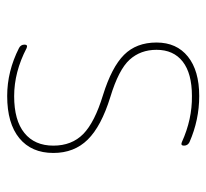

<svg xmlns="http://www.w3.org/2000/svg" viewBox="-40 -530 580 540"><g transform="rotate(90 250.0 -260.0)"><path d="M247.1 -259.8Q168.9 -284.2 134.3 -318.8Q99.6 -353.5 99.6 -410.2Q99.6 -466.8 139.2 -498.5Q178.7 -530.3 250 -530.3Q317.4 -530.3 379.9 -502.9Q389.6 -498 389.6 -487.3Q389.6 -477.5 379.9 -481.4Q315.4 -510.7 250 -509.8Q186.5 -509.8 153.3 -483.9Q120.1 -458 120.1 -410.2Q120.1 -365.2 147.9 -334.5Q175.8 -303.7 252.9 -280.3Q335 -254.9 372.6 -216.8Q410.2 -178.7 410.2 -120.1Q410.2 -58.6 368.7 -24.4Q327.1 9.8 250 9.8Q180.7 9.8 115.2 -23.4Q105.5 -28.3 105.5 -39.1Q105.5 -48.8 115.2 -44.9Q182.6 -9.8 250.5 -9.8Q318.4 -9.8 354 -38.6Q389.6 -67.4 389.6 -120.1Q389.6 -171.9 356.9 -204.1Q324.2 -236.3 247.1 -259.8Z"/></g></svg>

Font: Rounded-X Mgen+ 1m thin
Style: Regular
Weight: 100
Designer: [Source Han Sans]
Ryoko NISHIZUKA  (kana & ideographs); Paul D. Hunt (Latin, Greek & Cyrillic); Wenlong ZHANG  (bopomofo
Version: Version 1.059.20150602